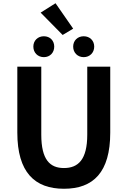

<svg xmlns="http://www.w3.org/2000/svg" viewBox="-20 -1152 788 1186"><path d="M375 14C556 14 661 -87 661 -333V-740H519V-320C519 -166 463 -114 375 -114C288 -114 235 -166 235 -320V-740H87V-333C87 -87 195 14 375 14ZM432 -975 323 -1132 231 -1074 367 -936ZM251 -799C289 -799 315 -827 315 -864C315 -901 289 -928 251 -928C213 -928 186 -901 186 -864C186 -827 213 -799 251 -799ZM497 -799C535 -799 562 -827 562 -864C562 -901 535 -928 497 -928C459 -928 432 -901 432 -864C432 -827 459 -799 497 -799Z"/></svg>

Font: Source Han Sans SC Bold
Style: Regular
Weight: 700
Designer: Ryoko NISHIZUKA (kana & ideographs); Paul D. Hunt (Latin, Greek & Cyrillic); Wenlong ZHANG (bopomofo); Sandoll Communica
Foundry: Adobe Systems Incorporated
Version: Version 1.001;PS 1.001;hotconv 1.0.78;makeotf.lib2.5.61930